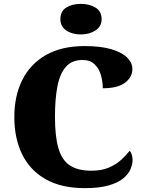

<svg xmlns="http://www.w3.org/2000/svg" viewBox="-20 -962 748 992"><path d="M418 10Q297 10 216 -36Q135 -82 94.5 -164.5Q54 -247 54 -358Q54 -466 95 -548.5Q136 -631 217 -677.5Q298 -724 417 -724Q500 -724 554.5 -708Q609 -692 636.5 -665Q664 -638 664 -605Q664 -564 626.5 -535Q589 -506 511 -506Q511 -540 501.5 -573.5Q492 -607 469 -629.5Q446 -652 406 -652Q352 -652 321 -617.5Q290 -583 277 -517.5Q264 -452 264 -358Q264 -257 282 -195.5Q300 -134 341.5 -107Q383 -80 452 -80Q506 -80 543.5 -96.5Q581 -113 607 -137Q633 -161 650 -183Q657 -176 661 -162Q665 -148 665 -137Q665 -114 654.5 -88.5Q644 -63 617 -40.5Q590 -18 541.5 -4Q493 10 418 10ZM398 -784Q353 -784 322.5 -804.5Q292 -825 292 -863Q292 -904 322.5 -923Q353 -942 398 -942Q441 -942 473 -923Q505 -904 505 -863Q505 -825 473 -804.5Q441 -784 398 -784Z"/></svg>

Font: Noto Serif Khmer Black
Style: Regular
Weight: 900
Version: Version 2.003